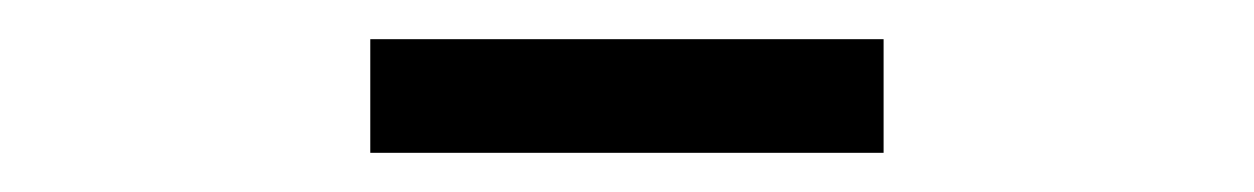

<svg xmlns="http://www.w3.org/2000/svg" viewBox="-20 -709 640 98"><path d="M169 -631V-689H431V-631Z"/></svg>

Font: Geist Mono Light
Style: Regular
Weight: 300
Monospace: yes
Designer: Basement.studio, Andrés Briganti, Mateo Zaragoza
Foundry: Basement.studio, Vercel, Andrés Briganti, Guido Ferreyra, Mateo Zaragoza
Version: Version 1.500; ttfautohint (v1.8.4.7-5d5b)